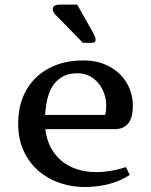

<svg xmlns="http://www.w3.org/2000/svg" viewBox="-20 -770 636 810"><path d="M423.3 -285.2Q426.3 -294.9 427.2 -304.7Q428.2 -314.5 428.2 -325.2Q428.2 -349.1 420.2 -373.3Q412.1 -397.5 396.7 -417Q381.3 -436.5 358.6 -448.7Q335.9 -460.9 306.6 -460.9Q269 -460.9 243.9 -446.5Q218.8 -432.1 202.9 -408Q187 -383.8 179.7 -351.8Q172.4 -319.8 170.4 -285.2ZM56.6 -250Q56.6 -308.1 75.4 -356.7Q94.2 -405.3 129.6 -440.4Q165 -475.6 216.3 -495.4Q267.6 -515.1 332.5 -515.1Q381.3 -515.1 419.9 -499.5Q458.5 -483.9 485.4 -457.5Q512.2 -431.2 526.4 -396.5Q540.5 -361.8 540.5 -324.2Q540.5 -306.6 537.6 -289.1Q534.7 -271.5 526.4 -257.3Q518.1 -243.2 502.9 -234.1Q487.8 -225.1 463.4 -225.1H171.4Q176.3 -181.2 194.3 -147.5Q212.4 -113.8 240.7 -90.6Q269 -67.4 306.2 -55.7Q343.3 -43.9 386.2 -43.9Q415.5 -43.9 446.8 -49.1Q478 -54.2 511.2 -64.9L527.3 -32.2Q507.3 -18.6 484.4 -8.8Q461.4 1 437 7.1Q412.6 13.2 387.2 16.1Q361.8 19 337.4 19Q283.7 19 233.2 2.2Q182.6 -14.6 143.3 -48.3Q104 -82 80.3 -132.3Q56.6 -182.6 56.6 -250ZM373.5 -630.4Q377.4 -623.5 380.4 -616Q383.3 -608.4 383.3 -602.5Q383.3 -596.2 379.2 -592.8Q375 -589.4 364.7 -589.4H329.6Q305.2 -614.3 283.7 -636.7Q274.4 -646 264.9 -655.8Q255.4 -665.5 246.8 -674.3Q238.3 -683.1 231.2 -690.2Q224.1 -697.3 219.7 -701.7Q210.4 -710 206.5 -717.8Q202.6 -725.6 202.6 -731.4Q202.6 -750.5 233.4 -750.5H305.7Z"/></svg>

Font: Artifika
Style: Medium
Weight: 500
Designer: Yulya Zhdanova | Cyreal.org
Foundry: Yulya Zhdanova | Cyreal
Version: Version 1.000